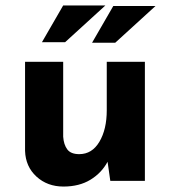

<svg xmlns="http://www.w3.org/2000/svg" viewBox="-20 -664 624 705"><path d="M213 21Q154 21 114 -15.5Q74 -52 72 -110V-437H212V-162Q214 -133 227 -115.5Q240 -98 271 -98Q318 -98 345 -143.5Q372 -189 372 -259V-437H512V0H385L375 -70Q353 -29 312 -4Q271 21 213 21ZM367 -644 219 -509H134L212 -644ZM551 -642 403 -507H318L396 -642Z"/></svg>

Font: Reem Kufi Ink
Style: Bold
Weight: 700
Designer: Khaled Hosny
Version: Version 1.002